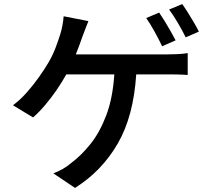

<svg xmlns="http://www.w3.org/2000/svg" viewBox="-20 -860 1040 947"><path d="M765.1 -797.9Q777.3 -779.8 792.5 -755.4Q807.6 -731 821.8 -705.8Q835.9 -680.7 846.2 -661.1L779.8 -631.8Q765.1 -662.6 743.2 -702.6Q721.2 -742.7 701.2 -771ZM878.9 -839.8Q892.1 -821.3 907.7 -796.4Q923.3 -771.5 937.7 -746.8Q952.1 -722.2 960.9 -704.1L896 -675.8Q880.4 -707.5 857.7 -746.3Q835 -785.2 814 -813ZM416 -755.9Q408.7 -737.8 400.9 -717.3Q393.1 -696.8 387.2 -681.2Q380.4 -661.6 372.1 -638.9Q363.8 -616.2 354 -591.8H808.1Q826.7 -591.8 855 -593Q883.3 -594.2 905.8 -598.1V-490.2Q880.4 -492.2 852.8 -492.7Q825.2 -493.2 808.1 -493.2H651.9Q638.7 -286.1 560.3 -151.1Q481.9 -16.1 350.1 66.9L243.2 -4.9Q294.4 -24.4 330.1 -55.2Q380.9 -92.8 426.8 -150.4Q472.7 -208 504.4 -292Q536.1 -376 543.9 -493.2H307.1Q286.6 -456.1 259.5 -416.5Q232.4 -377 202.4 -341.6Q172.4 -306.2 143.1 -280.8L43.9 -340.8Q79.6 -367.2 112.8 -404.8Q146 -442.4 173.6 -481.7Q201.2 -521 219.2 -551.8Q240.2 -587.9 254.2 -624.8Q268.1 -661.6 276.9 -689.9Q283.7 -711.9 288.1 -735.4Q292.5 -758.8 293.9 -779.8Z"/></svg>

Font: Source Han Sans CN Medium
Style: Regular
Weight: 500
Designer: Ryoko NISHIZUKA  (kana, bopomofo & ideographs); Paul D. Hunt (Latin, Greek & Cyrillic); Sandoll Communications , Soo-you
Foundry: Adobe
Version: Version 2.004;hotconv 1.0.118;makeotfexe 2.5.65603